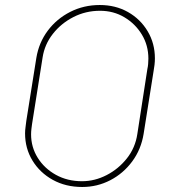

<svg xmlns="http://www.w3.org/2000/svg" viewBox="-20 -733 687 766"><path d="M308 13Q242 13 190.5 -15.5Q139 -44 109.5 -92.5Q80 -141 80 -201Q80 -213 82 -227Q84 -241 85 -251L125 -502Q135 -563 170.5 -610.5Q206 -658 260 -685.5Q314 -713 378 -713Q441 -713 490.5 -685Q540 -657 569 -608.5Q598 -560 598 -500Q598 -488 596.5 -474.5Q595 -461 593 -451L553 -199Q543 -137 507.5 -89Q472 -41 420 -14Q368 13 308 13ZM307 -10Q358 -10 405.5 -34.5Q453 -59 486.5 -101.5Q520 -144 528 -199L568 -458Q570 -466 571 -477.5Q572 -489 572 -499Q572 -552 546 -595Q520 -638 476.5 -664Q433 -690 379 -690Q322 -690 273 -665Q224 -640 191 -598Q158 -556 150 -504L108 -239Q107 -232 105.5 -220Q104 -208 104 -197Q104 -146 130.5 -103.5Q157 -61 203 -35.5Q249 -10 307 -10Z"/></svg>

Font: MuseoModerno Thin
Style: Italic
Weight: 100
Italic angle: -9°
Designer: Pablo Cosgaya, Héctor Gatti, Marcela Romero, and the Authors of The MuseoModerno Project.
Foundry: Omnibus-Type Team
Version: Version 1.003